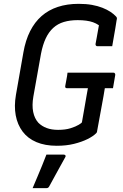

<svg xmlns="http://www.w3.org/2000/svg" viewBox="-20 -740 640 1001"><path d="M332 -361H572Q575 -361 577 -359.5Q579 -358 580 -355.5Q581 -353 581 -350L569 -280H330Q326 -280 324 -281Q322 -282 321 -283.5Q320 -285 320 -287Q320 -289 320 -291Q323 -309 326.5 -326Q330 -343 332 -361ZM390 -720Q429 -720 459.5 -714.5Q490 -709 514 -699.5Q538 -690 555.5 -678.5Q573 -667 585 -654Q589 -650 589.5 -645.5Q590 -641 588 -635Q585 -614 581 -591Q577 -568 573 -545Q569 -522 565 -499Q545 -499 526 -499Q507 -499 488 -499Q483 -499 480.5 -502Q478 -505 478 -510Q482 -529 485 -548Q488 -567 492 -587.5Q496 -608 500 -632L523 -585Q496 -613 465 -624Q434 -635 385 -635Q345 -635 313 -625.5Q281 -616 257.5 -594.5Q234 -573 218.5 -540Q203 -507 194 -461L154 -237Q146 -191 153 -156.5Q160 -122 180 -100Q198 -82 223.5 -72.5Q249 -63 283 -63Q321 -63 348 -71.5Q375 -80 390.5 -89.5Q406 -99 407 -102Q414 -138 419.5 -173Q425 -208 431.5 -242.5Q438 -277 444 -312H537L529 -295Q520 -238 508 -175Q496 -112 486 -55Q486 -52 484.5 -49.5Q483 -47 481 -45Q465 -29 435.5 -14.5Q406 0 366 10Q326 20 276 20Q215 20 170 1Q125 -18 98 -54Q71 -90 62 -138.5Q53 -187 63 -245L102 -467Q113 -530 137 -577.5Q161 -625 197 -656.5Q233 -688 281.5 -704Q330 -720 390 -720ZM222 66Q239 66 254 66Q269 66 283.5 66Q298 66 312 66Q318 66 321 70Q324 74 320 80Q304 109 291.5 131.5Q279 154 266.5 177Q254 200 237 231Q235 235 231.5 238Q228 241 221 241Q207 241 189 241Q171 241 150 241Q164 208 176 179.5Q188 151 199.5 123Q211 95 222 66Z"/></svg>

Font: RecMonoLinear Nerd Font Mono
Style: Italic
Weight: 400
Italic angle: -10°
Monospace: yes
Version: Version 1.085; ttfautohint (v1.8.4.7-5d5b);Nerd Fonts 3.2.1